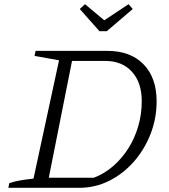

<svg xmlns="http://www.w3.org/2000/svg" viewBox="-20 -897 809 917"><path d="M493 -654Q603 -654 665.5 -590Q728 -526 728 -413Q728 -330 698.5 -255.5Q669 -181 618 -123.5Q567 -66 500.5 -33Q434 0 359 0H20L24 -22Q46 -30 74.5 -35Q103 -40 140 -44L262 -609L145 -630L150 -654ZM428 -48Q480 -68 522 -105Q564 -142 594 -190Q624 -238 640.5 -295Q657 -352 657 -414Q657 -503 610 -554.5Q563 -606 483 -606H324L213 -48ZM455 -748 361 -854 386 -877 478 -800 594 -877 614 -854 490 -748Z"/></svg>

Font: Piazzolla 8pt ExtraLight
Style: Italic
Weight: 250
Italic angle: -11.3°
Designer: Juan Pablo del Peral
Foundry: Huerta Tipografica
Version: Version 2.001